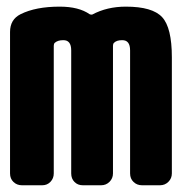

<svg xmlns="http://www.w3.org/2000/svg" viewBox="-20 -550 540 570"><path d="M353.5 -530.3Q432.6 -530.3 461.4 -499Q490.2 -467.8 490.2 -379.9V-35.2Q490.2 -20.5 480 -10.3Q469.7 0 455.1 0H401.4Q386.7 0 376.5 -9.8Q366.2 -19.5 366.2 -35.2V-400.4Q366.2 -431.6 341.8 -430.7Q326.2 -430.7 318.4 -422.9Q315.4 -419.9 315.4 -414.1V-35.2Q315.4 -20.5 305.2 -10.3Q294.9 0 280.3 0H225.6Q210.9 0 201.2 -9.8Q191.4 -19.5 191.4 -35.2V-400.4Q191.4 -431.6 167 -430.7Q151.4 -430.7 142.6 -422.9Q139.6 -419.9 139.6 -414.1V-35.2Q139.6 -20.5 129.9 -10.3Q120.1 0 105.5 0H44.9Q30.3 0 20 -9.8Q9.8 -19.5 9.8 -35.2V-455.1Q9.8 -492.2 41 -507.8Q85.9 -530.3 157.2 -530.3Q213.9 -530.3 246.1 -507.8Q250 -505.9 253.9 -506.8Q297.9 -530.3 353.5 -530.3Z"/></svg>

Font: Rounded-L Mgen+ 1mn bold
Style: Bold
Weight: 700
Designer: [Source Han Sans]
Ryoko NISHIZUKA  (kana & ideographs); Paul D. Hunt (Latin, Greek & Cyrillic); Wenlong ZHANG  (bopomofo
Version: Version 1.059.20150602